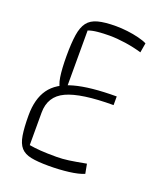

<svg xmlns="http://www.w3.org/2000/svg" viewBox="-146 -579 858 1000"><g transform="rotate(20 283.0 -79.0)"><path d="M242 323Q181 323 144 315.5Q107 308 87.5 286Q68 264 61 221.5Q54 179 54 111Q54 20 93 -35Q132 -90 219 -114Q306 -138 452 -138V-90Q273 -90 193 -53Q113 -16 113 75V255Q141 260 175.5 262.5Q210 265 265 265Q297 265 332.5 260Q368 255 426 244L436 297Q405 310 353 316.5Q301 323 242 323ZM169 -61Q148 -86 141 -131Q134 -176 134 -247Q134 -318 141 -364Q148 -410 167.5 -435.5Q187 -461 225 -471Q263 -481 324 -481Q354 -481 387.5 -477Q421 -473 451 -465.5Q481 -458 498 -449L489 -396Q445 -409 397.5 -416Q350 -423 309 -423Q275 -423 244 -420Q213 -417 192 -409V-78Z"/></g></svg>

Font: Changa ExtraLight
Style: Regular
Weight: 250
Designer: Eduardo Rodriguez Tunni
Foundry: Eduardo Rodriguez Tunni
Version: Version 3.002; ttfautohint (v1.8.2)